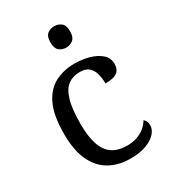

<svg xmlns="http://www.w3.org/2000/svg" viewBox="-187 -859 866 967"><g transform="rotate(-30 246.0 -375.0)"><path d="M283 10Q217 10 165.5 -18Q114 -46 84.5 -106.5Q55 -167 55 -265Q55 -372 84.5 -433.5Q114 -495 164.5 -520.5Q215 -546 278 -546Q320 -546 360 -535Q400 -524 426 -501.5Q452 -479 452 -444Q452 -421 442 -407Q432 -393 412.5 -387Q393 -381 363 -381Q363 -413 355.5 -439Q348 -465 330 -480.5Q312 -496 278 -496Q240 -496 211.5 -476Q183 -456 167.5 -406Q152 -356 152 -266Q152 -195 167.5 -148Q183 -101 216 -78Q249 -55 303 -55Q334 -55 360 -64Q386 -73 405.5 -89Q425 -105 436 -125Q444 -119 448.5 -109.5Q453 -100 453 -86Q453 -63 434 -41Q415 -19 377.5 -4.5Q340 10 283 10ZM283 -636Q259 -636 242.5 -650Q226 -664 226 -698Q226 -733 242.5 -746.5Q259 -760 283 -760Q306 -760 323 -746.5Q340 -733 340 -698Q340 -664 323 -650Q306 -636 283 -636Z"/></g></svg>

Font: Noto Serif Georgian
Style: Regular
Weight: 400
Designer: Monotype Design Team, Akaki Razmadze
Foundry: Google LLC
Version: Version 2.002